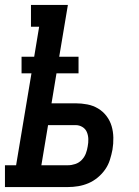

<svg xmlns="http://www.w3.org/2000/svg" viewBox="-42 -755 562 775"><path d="M-22 0V-88H23L85 -459H45V-526H96L116 -647H83V-735H232L197 -526H275V-459H186L166 -338H263Q287 -338 310.5 -333.5Q334 -329 354 -317Q374 -305 388 -286.5Q402 -268 408.5 -246Q415 -224 415.5 -199.5Q416 -175 412 -151Q408 -130 401.5 -109.5Q395 -89 382.5 -71Q370 -53 352.5 -38.5Q335 -24 315 -15.5Q295 -7 274 -3.5Q253 0 233 0ZM233 -88Q247 -88 262 -93Q277 -98 288 -109.5Q299 -121 304.5 -135.5Q310 -150 312 -164Q315 -179 314.5 -194Q314 -209 308.5 -222Q303 -235 290.5 -242.5Q278 -250 263 -250H152L125 -88Z"/></svg>

Font: Iosevka Slab Semibold Oblique
Style: Regular
Weight: 600
Italic angle: -9°
Monospace: yes
Designer: Belleve Invis
Foundry: Belleve Invis
Version: Version 11.1.1; ttfautohint (v1.8.3)